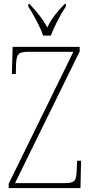

<svg xmlns="http://www.w3.org/2000/svg" viewBox="-20 -951 463 971"><path d="M198 -771H237C254 -816 287 -880 313 -918V-931H307C266 -888 243 -860 219 -812C193 -860 169 -888 129 -931H123V-918C148 -880 183 -816 198 -771ZM24 0H387L390 -138H370L368 -93C366 -39 361 -25 309 -25H56L383 -691V-714H44L40 -577H60L61 -620C63 -675 70 -689 122 -689H351L24 -22Z"/></svg>

Font: Noto Serif Devanagari Condensed Thin
Style: Regular
Weight: 100
Width: 3
Designer: Universal Thirst, Indian Type Foundry and the Monotype Design Team
Foundry: Monotype Imaging Inc.
Version: Version 2.004